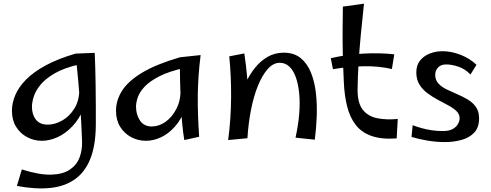

<svg xmlns="http://www.w3.org/2000/svg" viewBox="-20 -753 2675 1046"><path d="M72 260 99 170Q193 200 257 198.5Q321 197 359 172Q397 147 413 106Q429 65 427 14Q425 -30 423 -77Q421 -124 417 -179.5Q413 -235 407 -304Q401 -373 392 -461L496 -465Q498 -430 499 -383.5Q500 -337 501 -284Q502 -231 502 -176.5Q502 -122 502 -71Q501 40 472 112.5Q443 185 387.5 224Q332 263 253 271Q174 279 72 260ZM208 14Q165 14 127.5 -6Q90 -26 67.5 -62.5Q45 -99 45 -150Q45 -192 63.5 -235.5Q82 -279 122.5 -320Q163 -361 229.5 -397Q296 -433 392 -461L416 -403Q331 -384 279 -354Q227 -324 200 -290.5Q173 -257 163.5 -225.5Q154 -194 154 -172Q154 -129 175.5 -101.5Q197 -74 240 -74Q279 -74 319 -96.5Q359 -119 386 -163Q413 -207 412 -270L470 -319Q464 -230 438 -167Q412 -104 373.5 -64Q335 -24 292 -5Q249 14 208 14Z M775 14Q732 14 694.5 -6Q657 -26 634.5 -62.5Q612 -99 612 -150Q612 -207 645.5 -259.5Q679 -312 756 -358Q833 -404 961 -441L985 -383Q900 -364 847.5 -337Q795 -310 767.5 -280.5Q740 -251 730.5 -222.5Q721 -194 721 -172Q721 -129 742.5 -96.5Q764 -64 807 -64Q846 -64 882 -89.5Q918 -115 941.5 -161Q965 -207 964 -270L1022 -319Q1016 -230 992.5 -167Q969 -104 933.5 -64Q898 -24 857 -5Q816 14 775 14ZM984 10Q977 -31 972 -87Q967 -143 964.5 -201.5Q962 -260 961 -312Q960 -364 960 -399Q960 -434 961 -441L1073 -453Q1058 -334 1057.5 -226.5Q1057 -119 1065 -8Z M1695 8 1590 -3Q1605 -71 1610 -132Q1615 -193 1610 -244Q1605 -295 1591.5 -332.5Q1578 -370 1556 -390.5Q1534 -411 1504 -411Q1469 -411 1439 -377.5Q1409 -344 1385.5 -286.5Q1362 -229 1347.5 -155Q1333 -81 1328 0L1268 -125Q1271 -162 1283.5 -207.5Q1296 -253 1317 -298.5Q1338 -344 1368 -382Q1398 -420 1437.5 -443Q1477 -466 1526 -466Q1582 -466 1618 -436.5Q1654 -407 1674 -357.5Q1694 -308 1701 -246.5Q1708 -185 1705.5 -119Q1703 -53 1695 8ZM1328 0 1223 10Q1238 -103 1239 -219Q1240 -335 1229 -446L1311 -462Q1321 -396 1326 -337.5Q1331 -279 1332.5 -225Q1334 -171 1332.5 -115.5Q1331 -60 1328 0Z M2141 1Q2058 7 2003.5 -12.5Q1949 -32 1917.5 -73Q1886 -114 1871 -174Q1856 -234 1853 -309Q1849 -394 1847.5 -462.5Q1846 -531 1846.5 -592Q1847 -653 1848 -717L1963 -733Q1953 -641 1945.5 -562Q1938 -483 1933.5 -410.5Q1929 -338 1928 -264Q1928 -191 1956.5 -155Q1985 -119 2035 -109Q2085 -99 2147 -105ZM2115 -377Q2041 -394 1957.5 -392Q1874 -390 1794 -376L1782 -436Q1868 -456 1959.5 -461Q2051 -466 2128 -457Z M2403 21Q2357 21 2309 13Q2261 5 2222 -7L2228 -71Q2252 -62 2277 -55Q2302 -48 2331 -43.5Q2360 -39 2393 -39Q2427 -39 2447 -50.5Q2467 -62 2475.5 -78.5Q2484 -95 2484 -108Q2484 -131 2467 -147.5Q2450 -164 2423 -178.5Q2396 -193 2366 -209Q2336 -225 2309 -245Q2282 -265 2265 -292.5Q2248 -320 2248 -359Q2248 -397 2268 -422.5Q2288 -448 2320.5 -461Q2353 -474 2392 -474Q2439 -474 2489 -454.5Q2539 -435 2576 -400L2543 -347Q2515 -377 2478 -389.5Q2441 -402 2411 -402Q2382 -402 2366.5 -385.5Q2351 -369 2351 -345Q2351 -317 2368.5 -298Q2386 -279 2413 -266Q2440 -253 2470.5 -240Q2501 -227 2528 -211Q2555 -195 2572.5 -170.5Q2590 -146 2590 -108Q2590 -59 2564 -31Q2538 -3 2495.5 9Q2453 21 2403 21Z"/></svg>

Font: Marhey Light
Style: Regular
Weight: 300
Designer: Nur Syamsi & Bustanul Arifin
Foundry: Namelatype
Version: Version 1.000